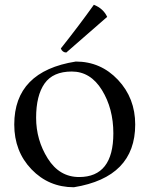

<svg xmlns="http://www.w3.org/2000/svg" viewBox="-20 -768 629 808"><path d="M549 -244Q549 -22 291 20Q185 20 112.5 -55.5Q40 -131 40 -244Q40 -468 299 -509Q404 -509 476.5 -432Q549 -355 549 -244ZM313 -23Q457 -23 457 -207Q457 -311 409 -389Q361 -467 282 -467Q203 -467 167.5 -416.5Q132 -366 132 -272.5Q132 -179 181 -101Q230 -23 313 -23ZM431 -697 259 -547Q251 -547 245 -551.5Q239 -556 236 -564Q313 -661 375 -748Q415 -732 431 -697Z"/></svg>

Font: Rosarivo
Style: Regular
Weight: 400
Designer: Pablo Ugerman
Foundry: Pablo Ugerman
Version: Version 1.003